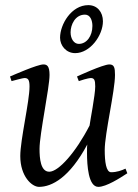

<svg xmlns="http://www.w3.org/2000/svg" viewBox="-20 -708 539 748"><path d="M132 20C182 20 251 -16 320 -145C319 -142 319 -129 319 -112C319 -64 324 20 363 20C394 20 447 -14 476 -33L469 -51C454 -44 435 -37 413 -37C393 -37 388 -79 388 -124C388 -187 428 -354 428 -416C428 -444 425 -457 406 -457C381 -457 280 -410 280 -410L287 -392C291 -394 325 -404 333 -404C347 -404 351 -397 351 -371C351 -338 331 -237 329 -219C275 -114 208 -39 172 -39C138 -39 134 -91 134 -128C134 -186 173 -366 173 -416C173 -451 163 -457 149 -457C126 -457 33 -416 19 -410L25 -392C33 -394 69 -404 75 -404C89 -404 95 -398 95 -371C95 -313 59 -163 59 -100C59 -21 104 20 132 20ZM287 -537C268 -537 255 -557 255 -582C255 -612 273 -651 311 -651C332 -651 340 -628 340 -607C340 -568 318 -537 287 -537ZM324 -688C258 -688 214 -613 214 -561C214 -531 237 -501 273 -501C331 -501 381 -570 381 -625C381 -661 359 -688 324 -688Z"/></svg>

Font: Temporarium
Style: Italic
Weight: 400
Italic angle: -7°
Version: Version 1.1